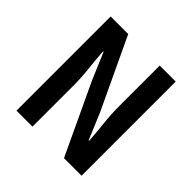

<svg xmlns="http://www.w3.org/2000/svg" viewBox="-172 -799 943 943"><g transform="rotate(45 300.0 -327.0)"><path d="M74 0V-654H196L369 -287L428 -147H431Q428 -197 421.5 -256Q415 -315 415 -370V-654H526V0H404L231 -368L172 -507H169Q172 -455 178.5 -397.5Q185 -340 185 -286V0Z"/></g></svg>

Font: Source Code Pro ExtraLight SemiBold
Style: Regular
Weight: 600
Monospace: yes
Version: Version 1.018;hotconv 1.0.116;makeotfexe 2.5.65601